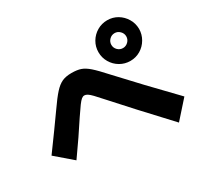

<svg xmlns="http://www.w3.org/2000/svg" viewBox="-150 -938 1163 1111"><g transform="rotate(-30 432.0 -382.5)"><path d="M547.9 -607.4Q547.9 -644.5 566.2 -675.5Q584.5 -706.5 615.7 -724.9Q647 -743.2 683.6 -743.2Q720.7 -743.2 751.5 -724.9Q782.2 -706.5 800.5 -675.5Q818.8 -644.5 819.3 -607.4Q818.8 -570.8 800.5 -539.6Q782.2 -508.3 751.5 -490Q720.7 -471.7 683.6 -471.7Q647 -471.7 615.7 -490Q584.5 -508.3 566.2 -539.6Q547.9 -570.8 547.9 -607.4ZM733.4 -607.4Q733.4 -627.4 718.5 -642.3Q703.6 -657.2 683.6 -657.2Q663.1 -657.2 648.4 -642.3Q633.8 -627.4 633.8 -607.4Q633.8 -586.9 648.4 -572.3Q663.1 -557.6 683.6 -557.6Q703.6 -557.6 718.5 -572.3Q733.4 -586.9 733.4 -607.4ZM448.2 -348.6Q416.5 -384.3 399.9 -401.6Q383.3 -418.9 372.3 -425.8Q361.3 -432.6 351.6 -432.6Q342.3 -432.6 332.5 -424.8Q322.8 -417 308.1 -397.2Q293.5 -377.4 265.6 -335.9Q207 -245.1 125 -129.9L13.7 -225.6Q107.4 -353.5 168 -439.5Q210.4 -500.5 236.8 -529.5Q263.2 -558.6 288.6 -570.3Q314 -582 351.6 -582Q389.2 -582 413.8 -573.5Q438.5 -564.9 466.3 -540.5Q494.1 -516.1 543.9 -460.9Q669.9 -323.7 850.6 -137.7L748 -22.5Q550.8 -233.4 448.2 -348.6Z"/></g></svg>

Font: Pretendard GOV ExtraBold
Style: Regular
Weight: 800
Designer: Base glyphs from Inter by Rasmus Andersson; Hangeul glyphs from Noto Sans CJK(Source Han Sans) by Jang Soo-young and Kan
Foundry: Kil Hyung-jin
Version: Version 1.309